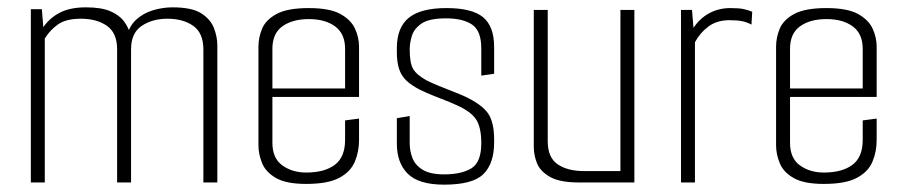

<svg xmlns="http://www.w3.org/2000/svg" viewBox="-20 -497 2463 523"><path d="M64 0V-472H94L98 -423Q115 -448 143 -462.5Q171 -477 214 -477Q256 -477 280.5 -466.5Q305 -456 318 -438.5Q331 -421 335 -402L325 -395Q331 -425 350.5 -443Q370 -461 396.5 -469Q423 -477 450 -477Q503 -477 528.5 -460.5Q554 -444 563 -420Q572 -396 572 -374V0H534V-362Q534 -407 506.5 -426.5Q479 -446 436 -446Q395 -446 366 -426.5Q337 -407 337 -363V0H299V-363Q299 -407 271.5 -426.5Q244 -446 200 -446Q160 -446 138 -430.5Q116 -415 102 -392V0Z M814 4Q760 4 732 -12Q704 -28 694 -52.5Q684 -77 684 -101V-370Q684 -395 694 -419Q704 -443 733.5 -459Q763 -475 821 -475Q878 -475 907 -459Q936 -443 947 -419Q958 -395 958 -370V-252L920 -250V-364Q920 -405 893 -425Q866 -445 821 -445Q777 -445 749.5 -425.5Q722 -406 722 -364V-108Q722 -66 749 -46.5Q776 -27 814 -27Q864 -27 892 -48Q920 -69 920 -116V-169L958 -174V-115Q958 -84 946.5 -56.5Q935 -29 904 -12.5Q873 4 814 4ZM692 -233V-256H958V-233Z M1190 6Q1121 6 1091 -23.5Q1061 -53 1061 -106V-175L1096 -181V-107Q1096 -86 1103.5 -66.5Q1111 -47 1131.5 -34.5Q1152 -22 1190 -22Q1237 -22 1264 -38.5Q1291 -55 1291 -107Q1291 -150 1277 -171.5Q1263 -193 1225 -210Q1219 -213 1204.5 -219Q1190 -225 1173 -231.5Q1156 -238 1142.5 -244Q1129 -250 1123 -253Q1100 -265 1086.5 -278Q1073 -291 1067 -309.5Q1061 -328 1061 -355V-366Q1061 -422 1093.5 -448.5Q1126 -475 1196 -475Q1266 -475 1296 -450Q1326 -425 1326 -369V-296L1291 -291V-365Q1291 -413 1266 -430Q1241 -447 1195 -447Q1149 -447 1128.5 -433Q1108 -419 1102 -399.5Q1096 -380 1096 -363Q1096 -325 1105.5 -309Q1115 -293 1142 -278Q1156 -271 1175.5 -263Q1195 -255 1214.5 -247.5Q1234 -240 1247 -234Q1293 -212 1309.5 -188Q1326 -164 1326 -117V-109Q1326 -52 1297 -23Q1268 6 1190 6Z M1557 0Q1504 0 1477.5 -15.5Q1451 -31 1442.5 -53Q1434 -75 1434 -97V-470H1472V-112Q1472 -68 1499 -49.5Q1526 -31 1571 -31H1670V-470H1708V0Z M1835 0V-470H1865L1869 -421Q1886 -447 1912 -461Q1938 -475 1969 -475Q1992 -475 2004.5 -472.5Q2017 -470 2029 -465L2027 -430Q2014 -437 2000.5 -439.5Q1987 -442 1967 -442Q1933 -442 1910 -425Q1887 -408 1873 -382V0Z M2224 4Q2170 4 2142 -12Q2114 -28 2104 -52.5Q2094 -77 2094 -101V-370Q2094 -395 2104 -419Q2114 -443 2143.5 -459Q2173 -475 2231 -475Q2288 -475 2317 -459Q2346 -443 2357 -419Q2368 -395 2368 -370V-252L2330 -250V-364Q2330 -405 2303 -425Q2276 -445 2231 -445Q2187 -445 2159.5 -425.5Q2132 -406 2132 -364V-108Q2132 -66 2159 -46.5Q2186 -27 2224 -27Q2274 -27 2302 -48Q2330 -69 2330 -116V-169L2368 -174V-115Q2368 -84 2356.5 -56.5Q2345 -29 2314 -12.5Q2283 4 2224 4ZM2102 -233V-256H2368V-233Z"/></svg>

Font: Smooch Sans Thin Light
Style: Regular
Weight: 300
Version: Version 1.010